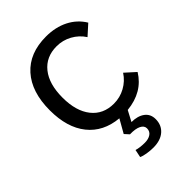

<svg xmlns="http://www.w3.org/2000/svg" viewBox="-217 -598 908 908"><g transform="rotate(-45 236.5 -144.5)"><path d="M405 -131 456 -85Q405 -2 296 9L268 62Q309 62 334 80.5Q359 99 359 133Q359 173 331.5 197Q304 221 256 221Q236 221 214 217.5Q192 214 180 208L188 169Q211 176 244 176Q268 176 283.5 165.5Q299 155 299 135Q299 117 279 107Q259 97 222 98L202 76L240 9Q142 0 88 -67.5Q34 -135 34 -250Q34 -373 95.5 -441.5Q157 -510 268 -510Q331 -510 379.5 -485.5Q428 -461 456 -415L405 -369Q383 -403 347.5 -422.5Q312 -442 271 -442Q200 -442 159.5 -391.5Q119 -341 119 -250Q119 -160 159.5 -109Q200 -58 271 -58Q312 -58 347.5 -77.5Q383 -97 405 -131Z"/></g></svg>

Font: Sarabun
Style: Regular
Weight: 400
Designer: Suppakit Chalermlarp | Katatrad Co.,Ltd.
Foundry: Cadson Demak Co.,Ltd.
Version: Version 1.000; ttfautohint (v1.6)